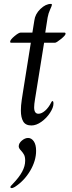

<svg xmlns="http://www.w3.org/2000/svg" viewBox="-20 -633 369 984"><path d="M87 -66Q87 -92 91.5 -121.5Q96 -151 97 -157L138 -414H37Q32 -414 32 -419Q32 -429 54 -447.5Q76 -466 86 -466H146L156 -528Q160 -561 187 -587Q214 -613 241 -613Q246 -613 246 -608Q246 -604 237 -584.5Q228 -565 224 -543L212 -466H310Q316 -466 316 -460Q316 -452 292.5 -433Q269 -414 262 -414H206L165 -159Q164 -152 159.5 -125Q155 -98 155 -83Q155 -50 177 -50Q193 -50 211 -65.5Q229 -81 243 -109Q244 -111 245.5 -113Q247 -115 249 -115Q254 -115 254 -102Q254 -82 236.5 -55Q219 -28 192.5 -9Q166 10 141 10Q111 10 99 -10.5Q87 -31 87 -66ZM33 325Q33 322 45 310Q78 276 93.5 247Q109 218 109 191Q109 171 103.5 160.5Q98 150 88 139Q76 127 76 117Q76 101 92 87.5Q108 74 124 74Q141 74 153 91Q165 108 165 140Q165 191 134.5 242.5Q104 294 56 325Q45 331 41 331Q33 331 33 325Z"/></svg>

Font: Charm
Style: Regular
Weight: 400
Designer: Katatrad Aksorn Co.,Ltd.
Foundry: Cadson Demak Co.,Ltd.
Version: Version 1.001